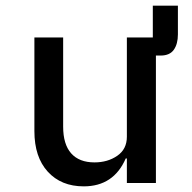

<svg xmlns="http://www.w3.org/2000/svg" viewBox="-20 -649 680 681"><path d="M550 -452H533V0H430V-87H426Q383 12 277 12Q197 12 149.5 -40Q102 -92 102 -184V-516H204V-200Q204 -137 232.5 -105Q261 -73 315 -73Q362 -73 396 -96.5Q430 -120 430 -164V-516H522V-629H611V-527Q611 -493 596.5 -472.5Q582 -452 550 -452Z"/></svg>

Font: Writer Medium
Style: Regular
Weight: 500
Monospace: yes
Designer: Mike Abbink, Paul van der Laan, Pieter van Rosmalen
Foundry: Bold Monday
Version: Version 2.001 2020